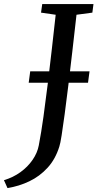

<svg xmlns="http://www.w3.org/2000/svg" viewBox="-110 -763 483 950"><path d="M-73 167.5 -90.5 128.5Q-45 115 -8.8 88.8Q27.5 62.5 51.2 28Q75 -6.5 82 -44Q94 -106.5 105 -185.2Q116 -264 126.5 -350Q137 -436 146.8 -523Q156.5 -610 165.5 -690L93 -700.5L99 -743H352.5L347 -700.5L268.5 -690Q258 -597 247.8 -507.8Q237.5 -418.5 228 -339.8Q218.5 -261 210 -198.2Q201.5 -135.5 195 -93.8Q188.5 -52 183.5 -37.5Q164 25 125.2 67.2Q86.5 109.5 35.2 134Q-16 158.5 -73 167.5ZM32 -353.5 39.5 -410H333L325.5 -353.5Z"/></svg>

Font: Merriweather 24pt
Style: Italic
Weight: 400
Italic angle: -7.8°
Designer: Eben Sorkin
Foundry: Eben Sorkin
Version: Version 2.101